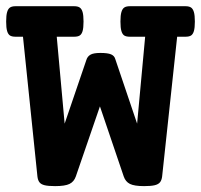

<svg xmlns="http://www.w3.org/2000/svg" viewBox="-30 -600 659 630"><path d="M609.4 -529.3Q609.4 -508.8 606.2 -498Q603 -487.3 596.7 -483.4Q590.3 -479.5 578.6 -479.5H551.3L502 -21Q500.5 -8.8 495.1 -2Q489.7 4.9 477.5 7.8Q465.3 10.7 442.9 10.7Q410.6 10.7 396.2 3.4Q381.8 -3.9 376 -21L297.9 -251L218.8 -21Q212.9 -3.9 198.2 3.4Q183.6 10.7 150.9 10.7Q128.4 10.7 116.5 7.8Q104.5 4.9 99.4 -2Q94.2 -8.8 92.8 -21L45.4 -479.5H21Q9.3 -479.5 2.9 -483.4Q-3.4 -487.3 -6.6 -498Q-9.8 -508.8 -9.8 -529.3Q-9.8 -549.8 -6.6 -560.5Q-3.4 -571.3 2.9 -575.4Q9.3 -579.6 21 -579.6H213.4Q225.1 -579.6 231.4 -575.4Q237.8 -571.3 241 -560.5Q244.1 -549.8 244.1 -529.3Q244.1 -508.8 241 -498Q237.8 -487.3 231.4 -483.4Q225.1 -479.5 213.4 -479.5H156.2L182.1 -194.3L253.4 -403.3Q256.8 -414.6 266.6 -420.4Q276.4 -426.3 299.3 -426.3Q323.7 -426.3 334.5 -421.6Q345.2 -417 348.1 -406.7L419.9 -194.3L446.3 -479.5H396Q384.3 -479.5 377.9 -483.4Q371.6 -487.3 368.4 -498Q365.2 -508.8 365.2 -529.3Q365.2 -549.8 368.4 -560.5Q371.6 -571.3 377.9 -575.4Q384.3 -579.6 396 -579.6H578.6Q590.3 -579.6 596.7 -575.4Q603 -571.3 606.2 -560.5Q609.4 -549.8 609.4 -529.3Z"/></svg>

Font: Courier Prime
Style: Bold
Weight: 700
Designer: Alan Dague-Greene, Quote-Unquote Apps
Foundry: Quote-Unquote Apps
Version: Version 3.018